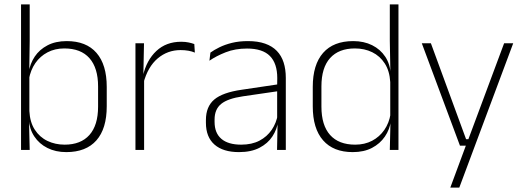

<svg xmlns="http://www.w3.org/2000/svg" viewBox="-20 -684 2392 876"><path d="M282.5 10Q234 10 196.5 -8.8Q159 -27.5 136.5 -61.5Q114 -95.5 111 -141H98L114 -177.5Q116.5 -126.5 138.8 -92.2Q161 -58 196.5 -41Q232 -24 275 -24Q348.5 -24 388 -68.2Q427.5 -112.5 427.5 -197.5V-289.5Q427.5 -374 388.2 -418.5Q349 -463 273.5 -463Q230.5 -463 196.8 -445.2Q163 -427.5 141.2 -396Q119.5 -364.5 112 -322.5L99.5 -354H111Q117 -393.5 138.5 -425.8Q160 -458 196.8 -477.2Q233.5 -496.5 284.5 -496.5Q373.5 -496.5 420.2 -442.8Q467 -389 467 -287.5V-199Q467 -97 419.8 -43.5Q372.5 10 282.5 10ZM76 0V-664H115.5V-497.5L113.5 -358.5L114 -347V-140L112.5 -126.5L115.5 0Z M634.5 -305 621.5 -334 632 -337.5Q648.5 -409.5 693.5 -451.5Q738.5 -493.5 806.5 -493.5Q826 -493.5 841 -490.2Q856 -487 866.5 -483L869 -444Q856.5 -449.5 840 -452.5Q823.5 -455.5 804 -455.5Q744.5 -455.5 699.5 -417.5Q654.5 -379.5 634.5 -305ZM598 0V-486.5H637L634 -338L637.5 -334.5V0Z M1244 0 1246.5 -125 1244.5 -131.5V-290L1245 -328Q1245 -394.5 1211.5 -428.5Q1178 -462.5 1107 -462.5Q1053 -462.5 1009.8 -445.5Q966.5 -428.5 935.5 -407L940 -444Q956.5 -456 981.2 -468.2Q1006 -480.5 1038.5 -488.5Q1071 -496.5 1111.5 -496.5Q1156.5 -496.5 1189.2 -485Q1222 -473.5 1243 -451.8Q1264 -430 1274 -399Q1284 -368 1284 -328.5V0ZM1070.5 10Q998 10 958.8 -24.2Q919.5 -58.5 919.5 -124V-136.5Q919.5 -197.5 957.5 -229.8Q995.5 -262 1082.5 -274.5L1254 -300L1256 -269L1088 -244.5Q1019.5 -234.5 989.2 -210Q959 -185.5 959 -138.5V-128Q959 -77 990 -50.5Q1021 -24 1080.5 -24Q1129 -24 1163.8 -42.2Q1198.5 -60.5 1219.8 -91.8Q1241 -123 1247.5 -162L1258 -131H1249Q1244 -94 1223 -61.8Q1202 -29.5 1164 -9.8Q1126 10 1070.5 10Z M1589.5 10Q1501 10 1454 -43.8Q1407 -97.5 1407 -199V-287.5Q1407 -389 1454.2 -442.8Q1501.5 -496.5 1591.5 -496.5Q1640 -496.5 1677.8 -477.8Q1715.5 -459 1737.8 -425.2Q1760 -391.5 1762.5 -345.5H1775.5L1760.5 -309.5Q1757.5 -360.5 1735.5 -394.5Q1713.5 -428.5 1678.2 -445.8Q1643 -463 1599.5 -463Q1525.5 -463 1486 -419Q1446.5 -375 1446.5 -290V-197.5Q1446.5 -112.5 1486 -68.2Q1525.5 -24 1600.5 -24Q1644 -24 1677.8 -41.8Q1711.5 -59.5 1733.5 -91.2Q1755.5 -123 1762 -164.5L1775 -132.5H1763.5Q1758 -93 1736 -60.8Q1714 -28.5 1677.2 -9.2Q1640.5 10 1589.5 10ZM1758.5 0 1761.5 -126.5 1760.5 -140V-347L1761 -359L1758.5 -497.5V-664H1798V0Z M2134 -49 2113.5 -39.5 2280 -486.5H2321.5L2075.5 172H2034.5L2111 -34.5L2126.5 -19.5H2078.5L1904.5 -486.5H1946L2106.5 -49Z"/></svg>

Font: Anek Latin ExtraLight
Style: Regular
Weight: 250
Designer: Yesha Goshar
Foundry: Ek Type
Version: Version 1.003